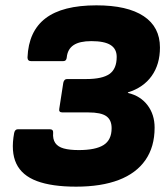

<svg xmlns="http://www.w3.org/2000/svg" viewBox="-20 -687 630 719"><path d="M265 12Q174 12 118 -9Q62 -30 41 -74.5Q20 -119 33 -189Q36 -203 47 -203H166Q180 -203 179 -190Q177 -166 187 -151.5Q197 -137 219 -131Q241 -125 275 -125Q338 -125 368 -144Q398 -163 398 -207Q398 -238 378 -252Q358 -266 311 -266H214Q199 -266 202 -280L217 -377Q220 -391 231 -391H303Q363 -391 390 -410Q417 -429 417 -474Q417 -504 394 -518.5Q371 -533 322 -533Q278 -533 255.5 -518Q233 -503 230 -472Q229 -458 216 -458H97Q83 -458 83 -472Q87 -570 150.5 -618.5Q214 -667 341 -667Q457 -667 518 -626.5Q579 -586 579 -509Q579 -446 548 -402.5Q517 -359 459 -341V-339Q506 -328 532.5 -293Q559 -258 559 -209Q559 -137 524.5 -87.5Q490 -38 424.5 -13Q359 12 265 12Z"/></svg>

Font: Sofia Sans Black
Style: Italic
Weight: 900
Italic angle: -9°
Version: Version 4.100-B